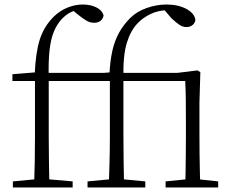

<svg xmlns="http://www.w3.org/2000/svg" viewBox="-20 -831 1033 851"><path d="M37 0V-27L154 -38H176L302 -27V0ZM131 0Q133 -56 134 -113Q135 -170 135 -226V-472H35V-502L158 -512L134 -500V-504Q138 -599 156.5 -656.5Q175 -714 218 -757Q246 -784 279.5 -797.5Q313 -811 347 -811Q381 -811 406.5 -798.5Q432 -786 439 -764Q438 -750 427 -740Q416 -730 397 -730Q380 -730 364 -739Q348 -748 326 -766L299 -788V-798H338V-789Q314 -787 294 -777Q274 -767 256 -749Q233 -725 219 -691.5Q205 -658 199.5 -607.5Q194 -557 196 -482V-226Q196 -170 197 -113Q198 -56 199 0ZM166 -472V-508H477V-472ZM368 0V-27L485 -38H508L624 -27V0ZM462 0Q464 -56 465.5 -113Q467 -170 467 -226V-472H367V-502L489 -512L465 -500Q468 -563 478.5 -608Q489 -653 508.5 -687.5Q528 -722 557 -751Q586 -780 630 -795.5Q674 -811 718 -811Q770 -811 806 -791.5Q842 -772 846 -743Q845 -730 834 -720.5Q823 -711 806 -711Q790 -711 774.5 -721.5Q759 -732 739 -751L706 -790V-797H723V-786Q681 -785 647.5 -769Q614 -753 589 -727Q558 -694 541.5 -639Q525 -584 527 -484V-226Q527 -170 528 -113Q529 -56 530 0ZM714 0V-27L823 -38H844L947 -27V0ZM801 0Q802 -24 802.5 -64.5Q803 -105 803.5 -149Q804 -193 804 -226V-285Q804 -342 803.5 -386.5Q803 -431 801 -472H497V-508H766L855 -519L868 -511L864 -377V-226Q864 -193 864.5 -149Q865 -105 866 -64.5Q867 -24 868 0Z"/></svg>

Font: Source Han Serif JP VF
Style: Regular
Weight: 250
Designer: Ryoko NISHIZUKA 西塚涼子 (kana & ideographs); Frank Grießhammer (Latin, Greek & Cyrillic); Wenlong ZHANG 张文龙 (bopomofo); San
Foundry: Adobe
Version: Version 2.001;hotconv 1.1.0;makeotfexe 2.6.0